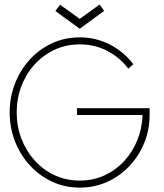

<svg xmlns="http://www.w3.org/2000/svg" viewBox="-20 -842 746 874"><path d="M330.5 -349.5H661V-318.5Q661 -251 636.5 -191.2Q612 -131.5 568.8 -85.8Q525.5 -40 467.8 -14Q410 12 343 12Q275 12 216.8 -15.2Q158.5 -42.5 115.2 -90Q72 -137.5 48 -199.2Q24 -261 24 -330.5Q24 -399.5 48 -461.2Q72 -523 115.2 -570.5Q158.5 -618 216.8 -645Q275 -672 343 -672Q380.5 -672 415.2 -663.5Q450 -655 481.2 -638.8Q512.5 -622.5 539.2 -600Q566 -577.5 587 -549.5L564 -529.5Q526 -580 469 -610Q412 -640 343 -640Q281 -640 228.5 -615.5Q176 -591 137.2 -548.2Q98.5 -505.5 77.2 -449.5Q56 -393.5 56 -330.5Q56 -267.5 77.2 -211.5Q98.5 -155.5 137.2 -112.2Q176 -69 228.5 -44.5Q281 -20 343 -20Q404 -20 455.2 -43.5Q506.5 -67 544.8 -108.2Q583 -149.5 605 -203.5Q627 -257.5 629 -318.5H330.5ZM343 -711 232 -792 253.5 -820.5 343 -756 433.5 -821.5 454 -792.5Z"/></svg>

Font: League Spartan Thin
Style: Regular
Weight: 100
Foundry: The League of Moveable Type
Version: Version 2.002